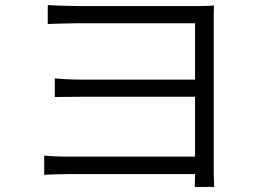

<svg xmlns="http://www.w3.org/2000/svg" viewBox="-20 -717 1040 760"><path d="M155 -101V-25C175 -26 215 -28 255 -28H752L751 23H828C827 6 826 -14 826 -35C826 -142 826 -596 826 -639C826 -663 826 -682 827 -695C811 -694 788 -693 760 -693C659 -693 353 -693 290 -693C260 -693 191 -695 169 -697V-622C190 -623 260 -625 290 -625C353 -625 712 -625 752 -625V-402H301C261 -402 220 -404 197 -407V-333C220 -333 261 -334 303 -334H752V-97H255C211 -97 175 -99 155 -101Z"/></svg>

Font: Noto Sans CJK HK DemiLight
Style: Regular
Weight: 350
Designer: Ryoko NISHIZUKA 西塚涼子 (kana, bopomofo & ideographs); Paul D. Hunt (Latin, Greek & Cyrillic); Sandoll Communications 산돌커뮤니
Foundry: Adobe
Version: Version 2.004;hotconv 1.0.118;makeotfexe 2.5.65603